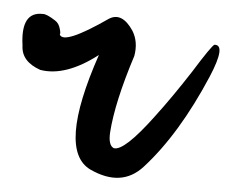

<svg xmlns="http://www.w3.org/2000/svg" viewBox="-20 -367 331 272"><path d="M167.6 -323.4C158 -341 147 -346.7 134.6 -340.6C91.5 -315.9 68.2 -308.4 64.7 -318.1C65.6 -319 65.6 -321.6 64.7 -326C63.8 -331.3 61.6 -335.3 58.1 -337.9C50.2 -344.1 44.4 -347.2 40.9 -347.2C19.8 -349.8 10.1 -334.8 11.9 -302.3C11 -287.3 19.4 -275.9 37 -268C60.7 -261.8 88.4 -268.8 120.1 -289.1C80.5 -199.3 76.6 -145.2 108.2 -126.7C137.3 -110 162.4 -111.3 183.5 -130.7C216.9 -161.5 248.2 -204.2 277.2 -258.7C293 -288.6 295.2 -303.6 283.8 -303.6C281.2 -302.7 270.6 -290 252.1 -265.3C233.6 -241.6 216 -220.4 199.3 -202C170.3 -169.4 150.9 -154.4 141.2 -157.1C136 -159.7 134.2 -167.2 136 -179.5C140.4 -207.7 151.8 -243.8 170.3 -287.8C173.8 -301 172.9 -312.8 167.6 -323.4Z"/></svg>

Font: Impossible
Style: Reguler
Weight: 400
Designer: Ahsan Design
Foundry: Designer
Version: Version 3.16.0